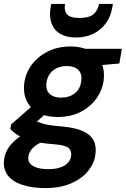

<svg xmlns="http://www.w3.org/2000/svg" viewBox="-43 -746 644 983"><path d="M189 217Q120 217 70 200Q20 183 -4 150.5Q-28 118 -22 71Q-18 35 5 4Q28 -27 67.5 -52.5Q107 -78 162 -96L200 -29Q152 -14 128.5 8Q105 30 102 57Q99 77 111.5 91.5Q124 106 148 113Q172 120 206 120Q256 120 286.5 102Q317 84 321 53Q325 27 308.5 12Q292 -3 239 -7Q190 -10 152.5 -18Q115 -26 87.5 -36Q60 -46 40.5 -59Q21 -72 10 -86L14 -109L140 -219L218 -189L85 -68L132 -130Q141 -125 152 -121Q163 -117 178.5 -112.5Q194 -108 218.5 -104.5Q243 -101 279 -98Q343 -92 382 -74.5Q421 -57 436.5 -26.5Q452 4 445 47Q440 90 408.5 129Q377 168 321.5 192.5Q266 217 189 217ZM253 -147Q192 -147 151 -170Q110 -193 92.5 -232Q75 -271 81 -319Q88 -372 119.5 -414.5Q151 -457 202 -482.5Q253 -508 316 -508Q378 -508 418.5 -484.5Q459 -461 476.5 -422.5Q494 -384 488 -336Q481 -283 449.5 -240Q418 -197 367.5 -172Q317 -147 253 -147ZM270 -246Q311 -246 339.5 -268Q368 -290 373 -331Q378 -369 357.5 -388.5Q337 -408 299 -408Q258 -408 229.5 -386Q201 -364 195 -323Q190 -285 211 -265.5Q232 -246 270 -246ZM380 -404 373 -496H581L568 -421ZM346 -554Q298 -554 266 -572.5Q234 -591 221 -626Q208 -661 216 -709L219 -726H290Q284 -692 300 -673Q316 -654 364 -654Q413 -654 435.5 -673Q458 -692 464 -726H535L532 -708Q524 -660 498 -625.5Q472 -591 433.5 -572.5Q395 -554 346 -554Z"/></svg>

Font: DM Sans 36pt
Style: Bold Italic
Weight: 700
Italic angle: -10°
Designer: Colophon Foundry, Jonny Pinhorn
Foundry: Colophon Foundry
Version: Version 4.004;gftools[0.9.30]